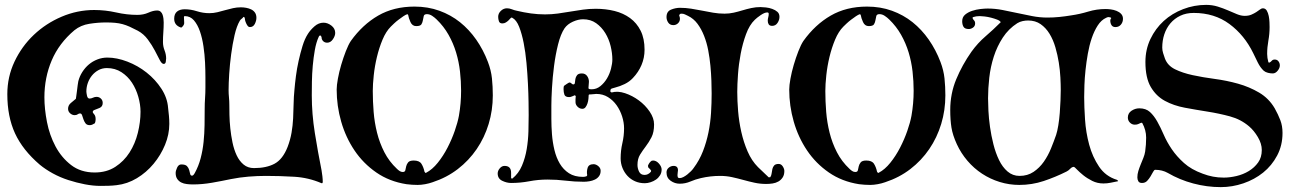

<svg xmlns="http://www.w3.org/2000/svg" viewBox="-20 -750 5287 787"><path d="M366 -709Q412 -709 456 -699Q500 -689 543 -689Q568 -689 588 -698Q608 -707 624 -707Q633 -707 638.5 -702Q644 -697 646.5 -689.5Q649 -682 650 -673.5Q651 -665 651 -658Q651 -638 649.5 -618Q648 -598 648 -578Q648 -560 654.5 -543.5Q661 -527 661 -510Q661 -505 659.5 -496.5Q658 -488 651 -488Q643 -488 634.5 -504.5Q626 -521 614.5 -543Q603 -565 586 -588Q569 -611 545 -624Q526 -634 511.5 -640.5Q497 -647 482.5 -651Q468 -655 451.5 -656.5Q435 -658 414 -658Q382 -658 346.5 -652.5Q311 -647 285 -626Q222 -573 192 -502.5Q162 -432 162 -351Q162 -304 172.5 -250Q183 -196 207.5 -150Q232 -104 271.5 -73.5Q311 -43 368 -43Q417 -43 452.5 -66Q488 -89 511 -125Q534 -161 545 -205.5Q556 -250 556 -292Q556 -321 547 -353Q538 -385 521 -411Q504 -437 478 -454Q452 -471 418 -471Q399 -471 383.5 -462.5Q368 -454 357 -440.5Q346 -427 340 -410Q334 -393 334 -375Q334 -370 336.5 -358Q339 -346 347 -346Q354 -346 361 -349.5Q368 -353 376 -353Q386 -353 393.5 -346Q401 -339 401 -328Q401 -313 388 -307.5Q375 -302 364 -298Q360 -294 360 -291Q360 -288 366 -281.5Q372 -275 372 -261Q372 -253 369 -245Q364 -242 359 -239.5Q354 -237 348 -237Q336 -237 330.5 -244.5Q325 -252 322 -261Q319 -270 316.5 -277.5Q314 -285 308 -285Q303 -285 298.5 -281.5Q294 -278 286 -278Q276 -278 267.5 -285.5Q259 -293 259 -304Q259 -318 270 -327.5Q281 -337 291 -345Q291 -345 292.5 -355Q294 -365 295.5 -377.5Q297 -390 298.5 -401.5Q300 -413 301 -417Q306 -437 317.5 -455Q329 -473 344.5 -486Q360 -499 379.5 -506.5Q399 -514 420 -514Q459 -514 502 -497.5Q545 -481 581 -452.5Q617 -424 641.5 -386.5Q666 -349 669 -308Q671 -291 672.5 -275Q674 -259 674 -242Q674 -199 656.5 -156.5Q639 -114 609.5 -78.5Q580 -43 541 -19.5Q502 4 458 9Q441 11 425 11.5Q409 12 392 12Q362 12 328 5.5Q294 -1 260 -12Q226 -23 196 -39.5Q166 -56 143 -75Q73 -135 41.5 -203.5Q10 -272 10 -364Q10 -435 39.5 -497.5Q69 -560 118.5 -607Q168 -654 232.5 -681.5Q297 -709 366 -709Z M838 -696Q855 -696 871.5 -700Q888 -704 903.5 -708.5Q919 -713 935 -716.5Q951 -720 967 -720Q978 -720 989 -718Q1000 -716 1009.5 -711.5Q1019 -707 1025 -698.5Q1031 -690 1031 -677Q1031 -665 1024.5 -652Q1018 -639 1004 -639Q999 -639 995.5 -643.5Q992 -648 989 -654.5Q986 -661 984.5 -667.5Q983 -674 983 -678L978 -681Q975 -676 970.5 -673Q966 -670 963 -665Q950 -643 941.5 -606Q933 -569 927.5 -527.5Q922 -486 919.5 -447Q917 -408 917 -381Q917 -366 918.5 -351Q920 -336 920 -321Q920 -305 920.5 -279Q921 -253 924 -224Q927 -195 933 -166Q939 -137 950 -113.5Q961 -90 978.5 -75.5Q996 -61 1021 -61Q1072 -61 1105.5 -79Q1139 -97 1159 -148Q1170 -177 1175 -206Q1180 -235 1181.5 -264.5Q1183 -294 1183.5 -323.5Q1184 -353 1187 -383Q1189 -407 1193 -438Q1197 -469 1204 -500.5Q1211 -532 1220 -561.5Q1229 -591 1242 -611Q1252 -627 1269 -642Q1286 -657 1306 -657Q1323 -657 1338.5 -645Q1354 -633 1354 -615Q1354 -603 1344.5 -589Q1335 -575 1321 -575Q1311 -575 1304.5 -581.5Q1298 -588 1298 -598L1295 -604H1291Q1289 -604 1288 -602Q1287 -600 1286 -598Q1276 -576 1270.5 -545Q1265 -514 1262 -480.5Q1259 -447 1258.5 -415Q1258 -383 1258 -359Q1258 -283 1270.5 -205Q1283 -127 1298 -52Q1300 -40 1301.5 -27.5Q1303 -15 1303 -3L1301 1H1298Q1245 -22 1186 -25.5Q1127 -29 1070 -29Q1035 -29 998.5 -26Q962 -23 927 -16Q889 -8 849 -1Q809 6 771 6Q759 6 746 4.5Q733 3 723 -2Q713 -7 706.5 -16.5Q700 -26 700 -41Q700 -50 706 -63Q712 -76 723 -76Q740 -76 746.5 -69Q753 -62 755.5 -53Q758 -44 759.5 -37Q761 -30 767 -30Q771 -30 773.5 -33.5Q776 -37 778 -40Q794 -69 802.5 -101.5Q811 -134 814.5 -168.5Q818 -203 818.5 -237.5Q819 -272 819 -304Q819 -326 820.5 -347.5Q822 -369 822 -391Q822 -406 822 -433.5Q822 -461 820.5 -493.5Q819 -526 814 -560Q809 -594 799.5 -621.5Q790 -649 775 -666.5Q760 -684 737 -684Q734 -684 734 -679Q734 -666 735 -657Q736 -648 725 -638L722 -637Q694 -646 694 -673Q694 -693 705.5 -702.5Q717 -712 737 -712Q762 -712 787 -704Q812 -696 838 -696Z M1360 -383Q1360 -400 1365 -427.5Q1370 -455 1378.5 -484Q1387 -513 1397.5 -540Q1408 -567 1418 -582Q1466 -649 1530 -686Q1594 -723 1679 -723Q1734 -723 1781 -706Q1828 -689 1865.5 -659Q1903 -629 1932 -587.5Q1961 -546 1980 -496Q1993 -462 1996.5 -428.5Q2000 -395 2000 -359Q2000 -298 1983 -242Q1966 -186 1934 -139Q1902 -92 1856.5 -57Q1811 -22 1753 -3Q1739 2 1722.5 5Q1706 8 1692 8Q1669 8 1646 5Q1576 -6 1522.5 -43Q1469 -80 1433 -133.5Q1397 -187 1378.5 -251.5Q1360 -316 1360 -383ZM1631 -45Q1640 -45 1641.5 -52.5Q1643 -60 1645 -68.5Q1647 -77 1653 -84.5Q1659 -92 1676 -92Q1699 -92 1707.5 -78.5Q1716 -65 1720 -46L1724 -41L1727 -42Q1752 -55 1774.5 -83Q1797 -111 1814.5 -145Q1832 -179 1844 -213.5Q1856 -248 1861 -275Q1870 -326 1870 -378Q1870 -417 1865.5 -457Q1861 -497 1849.5 -535Q1838 -573 1818.5 -607.5Q1799 -642 1770 -670Q1762 -678 1751.5 -685Q1741 -692 1730 -692Q1719 -692 1717 -684.5Q1715 -677 1713.5 -667.5Q1712 -658 1707.5 -650.5Q1703 -643 1686 -643Q1670 -643 1662.5 -659.5Q1655 -676 1653 -689L1650 -692Q1643 -690 1633.5 -683.5Q1624 -677 1614 -669.5Q1604 -662 1595.5 -654Q1587 -646 1582 -641Q1562 -621 1548 -587.5Q1534 -554 1525 -516.5Q1516 -479 1512 -441.5Q1508 -404 1508 -377Q1508 -335 1511.5 -291.5Q1515 -248 1525.5 -206Q1536 -164 1555.5 -126Q1575 -88 1607 -58Q1612 -53 1618 -49Q1624 -45 1631 -45Z M2393 -361Q2393 -355 2392 -345Q2391 -335 2388 -326Q2385 -317 2380 -310.5Q2375 -304 2367 -304Q2356 -304 2347.5 -312.5Q2339 -321 2339 -331Q2339 -337 2339 -343.5Q2339 -350 2340 -356Q2339 -358 2335 -360V-359Q2330 -357 2324 -354.5Q2318 -352 2313 -352Q2297 -352 2293.5 -362Q2290 -372 2290 -384Q2290 -392 2291 -396L2293 -399Q2296 -401 2304 -406.5Q2312 -412 2315 -412Q2317 -412 2320.5 -409.5Q2324 -407 2326 -405Q2327 -405 2328 -404.5Q2329 -404 2330 -404Q2336 -404 2336.5 -411Q2337 -418 2338.5 -426.5Q2340 -435 2345.5 -442Q2351 -449 2365 -449Q2379 -449 2386.5 -438.5Q2394 -428 2394 -415Q2394 -408 2393 -401.5Q2392 -395 2392 -388Q2394 -385 2398 -384.5Q2402 -384 2405 -384Q2425 -384 2441 -397Q2457 -410 2468 -428.5Q2479 -447 2484.5 -468.5Q2490 -490 2490 -506Q2490 -532 2483 -561Q2476 -590 2461 -614.5Q2446 -639 2423.5 -655Q2401 -671 2370 -671Q2350 -671 2328 -661Q2306 -651 2294 -634Q2278 -610 2267.5 -568Q2257 -526 2251 -479.5Q2245 -433 2242.5 -389Q2240 -345 2240 -317Q2240 -293 2240 -262.5Q2240 -232 2242.5 -199.5Q2245 -167 2252.5 -135.5Q2260 -104 2274.5 -79.5Q2289 -55 2312 -40Q2335 -25 2370 -25Q2378 -25 2385 -28L2387 -32Q2384 -46 2388.5 -61.5Q2393 -77 2413 -77Q2423 -77 2432.5 -69Q2442 -61 2442 -50Q2442 -37 2435.5 -28Q2429 -19 2418.5 -14Q2408 -9 2396 -7Q2384 -5 2373 -5Q2335 -5 2298.5 -9.5Q2262 -14 2224 -14Q2186 -14 2149.5 -7Q2113 0 2075 0Q2057 0 2038.5 -9Q2020 -18 2020 -39Q2020 -50 2028.5 -60Q2037 -70 2048 -70Q2075 -70 2075 -42V-20L2076 -19Q2077 -19 2077.5 -18.5Q2078 -18 2079 -18H2080Q2106 -39 2119.5 -71Q2133 -103 2139 -139Q2145 -175 2146 -211.5Q2147 -248 2147 -278Q2147 -297 2146.5 -331.5Q2146 -366 2144 -407Q2142 -448 2138 -492Q2134 -536 2126.5 -574Q2119 -612 2108 -640Q2097 -668 2080 -677Q2079 -678 2077 -678Q2075 -678 2072 -674.5Q2069 -671 2064.5 -666.5Q2060 -662 2053.5 -658Q2047 -654 2039 -654Q2028 -654 2025 -663Q2022 -672 2022 -681Q2022 -695 2033 -705.5Q2044 -716 2058 -716Q2068 -716 2078 -712Q2088 -708 2098 -706Q2127 -699 2156 -695Q2185 -691 2214 -691Q2241 -691 2266.5 -694.5Q2292 -698 2318 -702.5Q2344 -707 2369.5 -710.5Q2395 -714 2422 -714Q2463 -714 2499 -705Q2535 -696 2562.5 -676Q2590 -656 2606 -624Q2622 -592 2622 -546Q2622 -513 2609.5 -483.5Q2597 -454 2574 -430Q2560 -415 2540.5 -405.5Q2521 -396 2501 -391Q2496 -389 2489 -387.5Q2482 -386 2482 -378V-374L2487 -371Q2512 -378 2542 -368Q2572 -358 2598.5 -338.5Q2625 -319 2643 -292.5Q2661 -266 2661 -240Q2661 -208 2650.5 -187.5Q2640 -167 2627 -150Q2614 -133 2603.5 -116Q2593 -99 2593 -74Q2593 -60 2599.5 -46.5Q2606 -33 2622 -33Q2637 -33 2648 -46L2649 -50Q2648 -53 2643.5 -57.5Q2639 -62 2637 -64L2636 -71Q2641 -84 2651 -91Q2653 -91 2654 -91.5Q2655 -92 2657 -92Q2670 -92 2681 -79.5Q2692 -67 2692 -55Q2692 -42 2685.5 -31.5Q2679 -21 2669 -14Q2659 -7 2646.5 -3Q2634 1 2623 1Q2601 1 2583 -7Q2565 -15 2552 -29Q2539 -43 2531.5 -61.5Q2524 -80 2524 -101Q2524 -133 2531 -163Q2538 -193 2538 -224Q2538 -248 2530 -273Q2522 -298 2507.5 -318.5Q2493 -339 2472 -352Q2451 -365 2424 -365Q2418 -365 2412.5 -364Q2407 -363 2401 -363H2396Z M3125 -699Q3114 -699 3098 -688Q3082 -677 3074 -669Q3052 -648 3038 -610Q3024 -572 3016 -529.5Q3008 -487 3005 -445Q3002 -403 3002 -373Q3002 -337 3005.5 -294.5Q3009 -252 3018.5 -209.5Q3028 -167 3044.5 -129Q3061 -91 3087 -65Q3098 -54 3109 -44Q3120 -34 3131 -23L3138 -24V-25Q3142 -31 3143 -40Q3144 -49 3146 -57.5Q3148 -66 3153.5 -72Q3159 -78 3172 -78Q3182 -78 3188.5 -68Q3195 -58 3195 -49Q3195 -33 3188 -22.5Q3181 -12 3170.5 -6Q3160 0 3147 2Q3134 4 3121 4Q3096 4 3073 -1Q3050 -6 3026.5 -12.5Q3003 -19 2980 -24Q2957 -29 2932 -29Q2892 -29 2853 -20Q2831 -15 2810 -6Q2789 3 2766 3Q2746 3 2729 -9Q2712 -21 2712 -43Q2712 -55 2721 -62.5Q2730 -70 2741 -70Q2759 -70 2759 -52Q2759 -49 2758 -43.5Q2757 -38 2757 -32.5Q2757 -27 2758.5 -23.5Q2760 -20 2766 -20Q2773 -20 2781.5 -24.5Q2790 -29 2797.5 -35Q2805 -41 2812 -48Q2819 -55 2823 -61Q2847 -93 2861.5 -130.5Q2876 -168 2884 -207.5Q2892 -247 2894.5 -287.5Q2897 -328 2897 -367Q2897 -390 2896 -419Q2895 -448 2892 -480Q2889 -512 2883 -543.5Q2877 -575 2866 -603Q2855 -631 2839 -652.5Q2823 -674 2800 -685Q2794 -688 2787.5 -691Q2781 -694 2774 -694Q2772 -694 2770.5 -693.5Q2769 -693 2767 -693L2764 -687V-686Q2767 -680 2767 -673Q2767 -662 2759 -654.5Q2751 -647 2740 -647Q2726 -647 2719 -657.5Q2712 -668 2712 -680Q2712 -703 2730.5 -710.5Q2749 -718 2767 -718Q2790 -718 2812.5 -714.5Q2835 -711 2857.5 -706.5Q2880 -702 2903 -698Q2926 -694 2950 -694Q2969 -694 2987 -698Q3005 -702 3023 -707.5Q3041 -713 3059.5 -717Q3078 -721 3097 -721Q3106 -721 3119.5 -719.5Q3133 -718 3145.5 -713.5Q3158 -709 3166.5 -701.5Q3175 -694 3175 -681Q3175 -668 3167 -656Q3159 -644 3145 -644Q3135 -644 3131 -650Q3127 -656 3127 -665Q3127 -672 3129 -679Q3131 -686 3131 -693Q3131 -699 3125 -699Z M3215 -383Q3215 -400 3220 -427.5Q3225 -455 3233.5 -484Q3242 -513 3252.5 -540Q3263 -567 3273 -582Q3321 -649 3385 -686Q3449 -723 3534 -723Q3589 -723 3636 -706Q3683 -689 3720.5 -659Q3758 -629 3787 -587.5Q3816 -546 3835 -496Q3848 -462 3851.5 -428.5Q3855 -395 3855 -359Q3855 -298 3838 -242Q3821 -186 3789 -139Q3757 -92 3711.5 -57Q3666 -22 3608 -3Q3594 2 3577.5 5Q3561 8 3547 8Q3524 8 3501 5Q3431 -6 3377.5 -43Q3324 -80 3288 -133.5Q3252 -187 3233.5 -251.5Q3215 -316 3215 -383ZM3486 -45Q3495 -45 3496.5 -52.5Q3498 -60 3500 -68.5Q3502 -77 3508 -84.5Q3514 -92 3531 -92Q3554 -92 3562.5 -78.5Q3571 -65 3575 -46L3579 -41L3582 -42Q3607 -55 3629.5 -83Q3652 -111 3669.5 -145Q3687 -179 3699 -213.5Q3711 -248 3716 -275Q3725 -326 3725 -378Q3725 -417 3720.5 -457Q3716 -497 3704.5 -535Q3693 -573 3673.5 -607.5Q3654 -642 3625 -670Q3617 -678 3606.5 -685Q3596 -692 3585 -692Q3574 -692 3572 -684.5Q3570 -677 3568.5 -667.5Q3567 -658 3562.5 -650.5Q3558 -643 3541 -643Q3525 -643 3517.5 -659.5Q3510 -676 3508 -689L3505 -692Q3498 -690 3488.5 -683.5Q3479 -677 3469 -669.5Q3459 -662 3450.5 -654Q3442 -646 3437 -641Q3417 -621 3403 -587.5Q3389 -554 3380 -516.5Q3371 -479 3367 -441.5Q3363 -404 3363 -377Q3363 -335 3366.5 -291.5Q3370 -248 3380.5 -206Q3391 -164 3410.5 -126Q3430 -88 3462 -58Q3467 -53 3473 -49Q3479 -45 3486 -45Z M4533 -678Q4527 -680 4523 -680Q4521 -680 4518.5 -679Q4516 -678 4514 -677Q4494 -668 4479.5 -645.5Q4465 -623 4455 -593.5Q4445 -564 4439 -530Q4433 -496 4429.5 -463Q4426 -430 4425 -401Q4424 -372 4424 -352Q4424 -313 4427.5 -260Q4431 -207 4444.5 -157Q4458 -107 4485 -67Q4512 -27 4558 -13L4563 -9Q4563 -7 4562 -7Q4547 -4 4532.5 -1Q4518 2 4503 2Q4478 2 4457 -8.5Q4436 -19 4420 -32Q4404 -45 4394 -55.5Q4384 -66 4382 -66Q4374 -66 4367 -58.5Q4360 -51 4352 -47Q4306 -24 4258 -8Q4210 8 4158 8Q4117 8 4078 -4Q4039 -16 4005.5 -38Q3972 -60 3945.5 -91Q3919 -122 3902 -159Q3885 -196 3880 -227Q3875 -258 3875 -299Q3875 -366 3899.5 -425Q3924 -484 3962 -538Q3988 -574 4019.5 -601Q4051 -628 4082 -659Q4079 -665 4067.5 -669.5Q4056 -674 4042.5 -677.5Q4029 -681 4016 -682.5Q4003 -684 3996 -684Q3981 -684 3969 -680L3966 -677Q3968 -671 3972.5 -666.5Q3977 -662 3977 -654Q3977 -643 3968.5 -637Q3960 -631 3951 -631Q3935 -631 3929.5 -640Q3924 -649 3924 -663Q3924 -680 3936 -690Q3948 -700 3964.5 -705.5Q3981 -711 3998.5 -713Q4016 -715 4028 -715Q4059 -715 4089.5 -709Q4120 -703 4150 -696.5Q4180 -690 4211 -684Q4242 -678 4273 -678Q4298 -678 4322.5 -680.5Q4347 -683 4371 -687Q4406 -692 4440.5 -702.5Q4475 -713 4512 -713Q4521 -713 4533 -711.5Q4545 -710 4556.5 -705.5Q4568 -701 4575.5 -693Q4583 -685 4583 -673Q4583 -659 4574.5 -649Q4566 -639 4552 -639Q4541 -639 4536 -647Q4531 -655 4531 -666Q4531 -669 4532 -671Q4533 -673 4535 -676ZM4194 -666Q4183 -666 4171.5 -663.5Q4160 -661 4150 -655Q4114 -632 4090.5 -596Q4067 -560 4053.5 -518Q4040 -476 4035 -431.5Q4030 -387 4030 -347Q4030 -327 4031.5 -296Q4033 -265 4038 -229.5Q4043 -194 4052 -158.5Q4061 -123 4075 -94Q4089 -65 4110 -47Q4131 -29 4159 -29Q4192 -29 4216.5 -45.5Q4241 -62 4258.5 -87Q4276 -112 4288 -141.5Q4300 -171 4309 -197Q4314 -212 4318 -236.5Q4322 -261 4324 -287.5Q4326 -314 4327 -339Q4328 -364 4328 -381Q4328 -403 4326.5 -432.5Q4325 -462 4320 -493.5Q4315 -525 4306 -556Q4297 -587 4282 -611.5Q4267 -636 4245.5 -651Q4224 -666 4194 -666Z M4924 -730Q4949 -730 4971.5 -723Q4994 -716 5013.5 -707.5Q5033 -699 5050 -692Q5067 -685 5082 -685Q5098 -685 5109.5 -690Q5121 -695 5129.5 -700.5Q5138 -706 5144.5 -711Q5151 -716 5156 -716Q5167 -716 5172.5 -706.5Q5178 -697 5180.5 -684.5Q5183 -672 5183.5 -659Q5184 -646 5184 -639Q5184 -611 5179 -583.5Q5174 -556 5174 -529Q5174 -513 5179 -495L5182 -493Q5188 -495 5192.5 -500.5Q5197 -506 5205 -506Q5215 -506 5220.5 -498.5Q5226 -491 5226 -482Q5226 -471 5217 -460Q5208 -449 5197 -449Q5188 -449 5177.5 -451.5Q5167 -454 5160 -460Q5146 -473 5135.5 -494Q5125 -515 5117 -532Q5081 -606 5019.5 -651.5Q4958 -697 4873 -697Q4842 -697 4818 -685.5Q4794 -674 4777.5 -654.5Q4761 -635 4752.5 -609.5Q4744 -584 4744 -555Q4744 -544 4747.5 -532.5Q4751 -521 4755 -510Q4766 -481 4796.5 -466Q4827 -451 4868.5 -442Q4910 -433 4959 -426.5Q5008 -420 5054.5 -407Q5101 -394 5141 -370.5Q5181 -347 5205 -306Q5219 -281 5228 -257.5Q5237 -234 5237 -205Q5237 -154 5215 -112.5Q5193 -71 5157.5 -42.5Q5122 -14 5076.5 1.5Q5031 17 4984 17Q4927 17 4871 2Q4815 -13 4767 -41Q4744 -54 4715 -54Q4711 -54 4706.5 -45.5Q4702 -37 4696 -27Q4690 -17 4682 -8.5Q4674 0 4661 0Q4650 0 4646 -7Q4642 -14 4642 -23Q4642 -36 4646 -49Q4650 -62 4655.5 -75.5Q4661 -89 4666.5 -102.5Q4672 -116 4674 -129Q4676 -143 4677 -157.5Q4678 -172 4678 -186Q4678 -217 4662 -246L4658 -247Q4650 -244 4645.5 -241.5Q4641 -239 4631 -239Q4620 -239 4611.5 -247.5Q4603 -256 4603 -268Q4603 -286 4618 -296Q4633 -306 4650 -306Q4677 -306 4693.5 -291Q4710 -276 4723.5 -252Q4737 -228 4750 -198Q4763 -168 4783 -138.5Q4803 -109 4833 -82Q4863 -55 4910 -38Q4931 -30 4952 -26Q4973 -22 4996 -22Q5021 -22 5048.5 -28.5Q5076 -35 5099 -49Q5122 -63 5137 -84Q5152 -105 5152 -135Q5152 -161 5136 -188Q5120 -215 5100 -232Q5066 -261 5021.5 -273Q4977 -285 4929.5 -292.5Q4882 -300 4836.5 -308.5Q4791 -317 4755 -336.5Q4719 -356 4697 -393.5Q4675 -431 4675 -496Q4675 -547 4695.5 -590Q4716 -633 4750 -664Q4784 -695 4829.5 -712.5Q4875 -730 4924 -730Z"/></svg>

Font: Hoc Opus
Style: Regular
Weight: 400
Version: Version 1.001